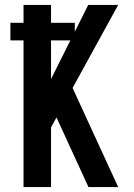

<svg xmlns="http://www.w3.org/2000/svg" viewBox="-20 -755 540 775"><path d="M75 0V-592H22V-663H75V-735H186V-663H282V-627L336 -735H457L273 -400L457 0H337L208 -281L186 -241V0ZM186 -436 264 -592H186Z"/></svg>

Font: Iosevka SS04
Style: Bold
Weight: 700
Monospace: yes
Designer: Belleve Invis
Foundry: Belleve Invis
Version: Version 19.0.0; ttfautohint (v1.8.4)